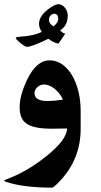

<svg xmlns="http://www.w3.org/2000/svg" viewBox="-45 -654 476 908"><path d="M336.4 -44.9Q336.4 98.1 239.3 200.7Q209.5 233.4 200.7 233.4Q65.9 233.4 -16.1 206.1Q-24.9 203.6 -24.9 200.2Q-24.9 197.8 -17.1 194.8Q79.6 160.2 171.9 86.4Q272 6.8 272 -46.4Q267.6 -46.4 257.6 -46.1Q247.6 -45.9 236.3 -45.9Q225.1 -45.9 215.1 -45.7Q205.1 -45.4 199.7 -45.4Q156.2 -45.4 127.2 -51.3Q98.1 -57.1 80.6 -69.3Q63 -81.5 55.4 -101.1Q47.9 -120.6 47.9 -147.9Q47.9 -203.6 84.5 -279.8Q128.4 -368.7 189 -368.7Q221.7 -368.7 248.8 -349.9Q275.9 -331.1 295.2 -298.8Q314.5 -266.6 325.4 -223.1Q336.4 -179.7 336.4 -129.4ZM252.4 -182.6Q246.1 -198.2 235.6 -211.4Q225.1 -224.6 212.9 -234.4Q200.7 -244.1 188 -249.3Q175.3 -254.4 163.1 -254.4Q154.8 -254.4 146.7 -251.2Q138.7 -248 132.3 -242.4Q126 -236.8 122.1 -229.7Q118.2 -222.7 118.2 -214.4Q118.2 -176.3 179.2 -176.3Q193.4 -176.3 211.4 -177.7Q229.5 -179.2 252.4 -182.6ZM275.4 -581.1Q275.4 -532.7 239.7 -510.7Q248.5 -498.5 263.7 -494.6L231.4 -447.8Q209 -451.2 183.6 -470.7Q106 -432.6 83 -432.6Q69.8 -432.6 36.1 -464.4Q29.3 -471.7 29.3 -474.1Q29.3 -479 50.3 -480.5Q116.7 -484.4 152.3 -503.4Q139.6 -522 139.6 -541.5Q139.6 -576.2 179.7 -607.9Q196.3 -621.1 209.5 -627.7Q222.7 -634.3 231 -634.3Q240.2 -634.3 248.5 -629.4Q256.8 -624.5 262.7 -616.7Q268.6 -608.9 272 -599.4Q275.4 -589.8 275.4 -581.1ZM230.5 -563.5Q230.5 -577.1 225.1 -583Q219.7 -588.9 212.4 -588.9Q203.1 -588.9 194.8 -581.1Q186.5 -573.2 186.5 -560.5Q186.5 -541.5 208 -529.3Q230.5 -547.4 230.5 -563.5Z"/></svg>

Font: XB Kayhan
Style: Bold
Weight: 700
Designer: Behnam
Foundry: Irmug
Version: Version 7.300 2009